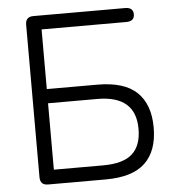

<svg xmlns="http://www.w3.org/2000/svg" viewBox="-51 -748 731 795"><g transform="rotate(-5 314.5 -350.0)"><path d="M117 0Q84 0 84 -33V-667Q84 -700 117 -700H498Q532 -700 532 -671Q532 -642 498 -642H146V-394H356Q468 -394 520.5 -343.5Q573 -293 573 -197Q573 -100 520.5 -50Q468 0 356 0ZM146 -59H351Q434 -59 472 -93Q510 -127 510 -197Q510 -335 351 -335H146Z"/></g></svg>

Font: Zen Maru Gothic
Style: Regular
Weight: 400
Designer: Yoshimichi Ohira
Foundry: Positype
Version: Version 1.002